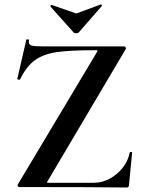

<svg xmlns="http://www.w3.org/2000/svg" viewBox="-20 -831 645 853"><path d="M406 -608Q292 -608 232.5 -599.5Q173 -591 135 -563.5Q97 -536 69 -478Q68 -477 65 -477Q56 -477 57 -481L97 -655Q97 -656 101 -656Q111 -656 109 -653Q108 -650 108 -645Q108 -633 119.5 -629Q131 -625 166 -625H531Q536 -625 538.5 -620Q541 -615 538 -612L192 -27Q188 -22 189 -20.5Q190 -19 196 -19H398Q434 -19 468 -37.5Q502 -56 526 -87Q550 -118 556 -153Q557 -156 562 -156Q567 -156 567 -153L553 -8Q553 -5 550.5 -1.5Q548 2 544 2Q395 0 65 0Q61 0 59 -4.5Q57 -9 60 -13L411 -600Q414 -605 413.5 -606.5Q413 -608 406 -608ZM204 -804Q204 -806 206.5 -808Q209 -810 210 -809L319 -771L427 -811H428Q431 -811 432.5 -808.5Q434 -806 432 -804L330 -687Q326 -683 319 -683Q311 -683 307 -687L204 -802Z"/></svg>

Font: Cormorant Garamond
Style: Bold
Weight: 700
Designer: Christian Thalmann (Catharsis Fonts)
Foundry: Catharsis Fonts
Version: Version 4.000